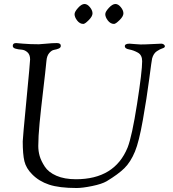

<svg xmlns="http://www.w3.org/2000/svg" viewBox="-20 -924 867 963"><path d="M354 -853Q354 -865 371.5 -884.5Q389 -904 404 -904Q418 -904 431 -888Q444 -872 444 -857Q444 -842 425 -823Q406 -804 398 -804Q380 -804 367 -821Q354 -838 354 -853ZM508 -853Q508 -865 526 -884.5Q544 -904 559 -904Q573 -904 586 -888Q599 -872 599 -857Q599 -842 579.5 -823Q560 -804 552 -804Q534 -804 521 -821Q508 -838 508 -853ZM44 -694Q44 -708 61 -708Q61 -708 96 -705Q131 -702 175 -702Q184 -702 213 -705Q242 -708 265 -708Q285 -708 285 -694Q285 -685 274.5 -680.5Q264 -676 251.5 -674Q239 -672 227 -658Q215 -644 213 -619Q208 -567 196.5 -470.5Q185 -374 178.5 -306Q172 -238 172 -192Q172 -166 179 -141.5Q186 -117 204.5 -88.5Q223 -60 263 -42.5Q303 -25 361 -25Q555 -25 620 -184Q642 -240 667.5 -403Q693 -566 693 -617Q693 -648 671.5 -660Q650 -672 628 -676Q606 -680 606 -692Q606 -705 630 -705Q635 -705 655 -703Q675 -701 685 -701Q709 -701 745.5 -703Q782 -705 789 -705Q796 -705 801.5 -701Q807 -697 807 -692Q807 -685 795 -681.5Q783 -678 766.5 -667Q750 -656 743 -631Q741 -624 728.5 -528Q716 -432 696.5 -322Q677 -212 657 -164Q635 -111 604 -80.5Q573 -50 515 -15Q491 -1 442.5 9Q394 19 364 19Q277 19 226 2Q175 -15 141 -50Q111 -80 102.5 -115Q94 -150 94 -215Q94 -229 112.5 -421Q131 -613 131 -626Q131 -650 117.5 -662Q104 -674 87.5 -675Q71 -676 57.5 -680Q44 -684 44 -694Z"/></svg>

Font: OFL Sorts Mill Goudy TT
Style: Italic
Weight: 500
Italic angle: -6°
Version: Version 003.000